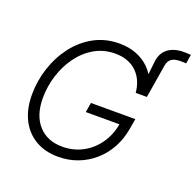

<svg xmlns="http://www.w3.org/2000/svg" viewBox="-142 -968 1146 1127"><g transform="rotate(20 431.5 -404.5)"><path d="M654.8 -507.8 676.3 -705.6Q680.2 -745.1 699.2 -770.5Q718.3 -795.9 749 -808.1Q779.8 -820.3 817.9 -820.3Q831.1 -820.3 842.8 -819.6Q854.5 -818.8 862.8 -818.4L854 -762.2Q845.7 -762.7 835.2 -762.9Q824.7 -763.2 818.8 -763.2Q781.7 -763.2 762.7 -749.5Q743.7 -735.8 738.8 -705.6L704.6 -498ZM334.5 10.3Q251.5 10.3 191.2 -25.6Q130.9 -61.5 98.4 -126.7Q65.9 -191.9 65.9 -280.8Q65.9 -366.2 92.5 -447.8Q119.1 -529.3 168.9 -594.7Q218.8 -660.2 289.3 -699Q359.9 -737.8 447.3 -737.8Q507.8 -737.8 555.4 -718.8Q603 -699.7 636 -666.5Q668.9 -633.3 686.5 -590.1Q704.1 -546.9 704.6 -498H634.8Q631.8 -534.2 618.7 -565.9Q605.5 -597.7 581.8 -622.1Q558.1 -646.5 523.7 -660.2Q489.3 -673.8 444.8 -673.8Q372.6 -673.8 314.9 -640.1Q257.3 -606.4 216.6 -550Q175.8 -493.7 154.3 -424.3Q132.8 -355 132.8 -283.2Q132.8 -175.8 187.7 -114.7Q242.7 -53.7 337.4 -53.7Q405.8 -53.7 462.9 -84Q520 -114.3 558.6 -169.4Q597.2 -224.6 609.4 -298.3L629.9 -292H397.9L408.2 -352.5H685.5L674.8 -290.5Q663.6 -222.7 633.3 -167.2Q603 -111.8 557.6 -72.3Q512.2 -32.7 455.6 -11.2Q398.9 10.3 334.5 10.3Z"/></g></svg>

Font: Inter 20pt Light
Style: Italic
Weight: 300
Italic angle: -9.3988°
Version: Version 4.001;git-66647c0bb